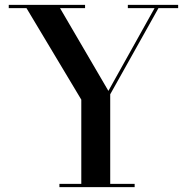

<svg xmlns="http://www.w3.org/2000/svg" viewBox="-20 -770 772 790"><path d="M224.5 -13.5H314.5V-360L89 -736.5H16V-750H330V-736.5H227L426 -396L616 -736.5H506V-750H713V-736.5H632L433.5 -382V-13.5H534V0H224.5Z"/></svg>

Font: Bodoni* 16 Medium
Style: Regular
Weight: 500
Version: Version 2.2